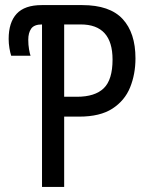

<svg xmlns="http://www.w3.org/2000/svg" viewBox="-20 -734 603 754"><path d="M145 -638Q114 -638 102.5 -621.5Q91 -605 91 -578Q91 -558 94 -540.5Q97 -523 100 -515H24Q20 -527 17 -545Q14 -563 14 -581Q14 -646 45.5 -680Q77 -714 144 -714H303Q411 -714 461.5 -659.5Q512 -605 512 -505Q512 -443 491 -391Q470 -339 421.5 -307.5Q373 -276 291 -276H232V0H145ZM282 -354Q353 -354 387.5 -387.5Q422 -421 422 -500Q422 -638 297 -638H232V-354Z"/></svg>

Font: Noto Sans Mono SemiCondensed
Style: Regular
Weight: 400
Width: 4
Designer: Monotype Design Team
Foundry: Monotype Imaging Inc.
Version: Version 2.014